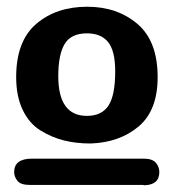

<svg xmlns="http://www.w3.org/2000/svg" viewBox="-20 -784 522 570"><path d="M22 -273Q22 -313 75 -313H407Q432 -313 442.5 -301Q453 -289 453 -273Q453 -235 408 -234H407Q406 -235 405 -235H68Q41 -235 31.5 -247.5Q22 -260 22 -273ZM28 -555Q28 -662 87.5 -713Q147 -764 239 -764Q328 -764 388 -713Q448 -662 448 -555Q448 -456 391.5 -408.5Q335 -361 249 -358Q206 -358 170 -367Q134 -376 100.5 -396.5Q67 -417 47.5 -457.5Q28 -498 28 -555ZM153 -558Q153 -440 238 -440Q282 -440 302 -470.5Q322 -501 322 -572Q322 -633 301 -659Q280 -685 238 -685Q191 -685 172 -653.5Q153 -622 153 -558Z"/></svg>

Font: Coval
Style: Bold
Weight: 700
Foundry: Context Ltd
Version: Version 001.000